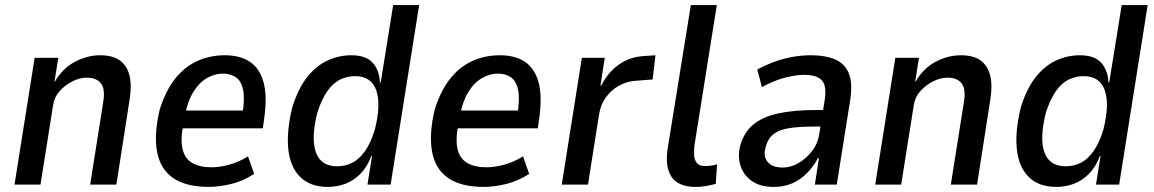

<svg xmlns="http://www.w3.org/2000/svg" viewBox="-20 -725 4531 754"><path d="M37 0 116 -498H209L194 -405H196Q226 -457 274.5 -482.5Q323 -508 373 -508Q423 -508 451 -487.5Q479 -467 488.5 -428.5Q498 -390 489 -334L437 0H334L385 -322Q391 -358 385.5 -378.5Q380 -399 363.5 -409.5Q347 -420 321 -420Q293 -420 264.5 -405.5Q236 -391 215 -368Q194 -345 189 -315L139 0Z M800 9Q711 9 660.5 -25.5Q610 -60 597 -128Q584 -196 607 -294Q630 -368 667 -415Q704 -462 754 -485Q804 -508 863 -508Q921 -508 959.5 -483.5Q998 -459 1014 -405.5Q1030 -352 1018 -263L1012 -221H679L690 -291H950L931 -269Q942 -335 935 -370.5Q928 -406 907 -421Q886 -436 855 -436Q824 -436 793 -418.5Q762 -401 738.5 -362.5Q715 -324 704 -259L700 -237Q688 -176 697 -139Q706 -102 735 -85Q764 -68 811 -68Q841 -68 879 -78Q917 -88 954 -111L978 -42Q933 -13 886 -2Q839 9 800 9Z M1267 9Q1198 9 1158.5 -30.5Q1119 -70 1112 -140.5Q1105 -211 1128 -304Q1151 -378 1186.5 -422.5Q1222 -467 1266.5 -487.5Q1311 -508 1360 -508Q1417 -508 1443.5 -478.5Q1470 -449 1472 -401H1475L1524 -705H1626L1514 0H1423L1441 -112H1438Q1422 -69 1395 -42Q1368 -15 1335.5 -3Q1303 9 1267 9ZM1304 -72Q1336 -72 1363 -85.5Q1390 -99 1413 -131Q1436 -163 1452 -216Q1477 -315 1457.5 -370.5Q1438 -426 1374 -426Q1344 -426 1316 -412.5Q1288 -399 1265.5 -367Q1243 -335 1226 -282Q1201 -182 1220.5 -127Q1240 -72 1304 -72Z M1880 9Q1791 9 1740.5 -25.5Q1690 -60 1677 -128Q1664 -196 1687 -294Q1710 -368 1747 -415Q1784 -462 1834 -485Q1884 -508 1943 -508Q2001 -508 2039.5 -483.5Q2078 -459 2094 -405.5Q2110 -352 2098 -263L2092 -221H1759L1770 -291H2030L2011 -269Q2022 -335 2015 -370.5Q2008 -406 1987 -421Q1966 -436 1935 -436Q1904 -436 1873 -418.5Q1842 -401 1818.5 -362.5Q1795 -324 1784 -259L1780 -237Q1768 -176 1777 -139Q1786 -102 1815 -85Q1844 -68 1891 -68Q1921 -68 1959 -78Q1997 -88 2034 -111L2058 -42Q2013 -13 1966 -2Q1919 9 1880 9Z M2186 0 2265 -498H2355L2338 -389H2341Q2369 -443 2412 -472.5Q2455 -502 2510 -505L2554 -508L2543 -413L2468 -407Q2439 -404 2410 -388Q2381 -372 2360 -343.5Q2339 -315 2333 -278L2289 0Z M2712 9Q2644 9 2617.5 -30Q2591 -69 2602 -142L2693 -705H2795L2707 -153Q2705 -134 2706 -115.5Q2707 -97 2716.5 -85Q2726 -73 2748 -73Q2761 -73 2775 -75Q2789 -77 2796 -80L2791 -3Q2768 3 2750.5 6Q2733 9 2712 9Z M3018 9Q2965 9 2932 -14.5Q2899 -38 2887.5 -76Q2876 -114 2888 -157Q2903 -207 2939 -236.5Q2975 -266 3036 -279.5Q3097 -293 3186 -293H3229L3220 -228H3178Q3120 -228 3080.5 -222Q3041 -216 3018.5 -199Q2996 -182 2987 -148Q2976 -113 2994 -90Q3012 -67 3054 -67Q3085 -67 3115.5 -84.5Q3146 -102 3169.5 -132.5Q3193 -163 3198 -204L3219 -334Q3227 -389 3207 -410Q3187 -431 3138 -431Q3106 -431 3064 -420.5Q3022 -410 2972 -383L2954 -452Q2991 -472 3027 -484.5Q3063 -497 3097.5 -502.5Q3132 -508 3165 -508Q3220 -508 3258 -492.5Q3296 -477 3312.5 -439Q3329 -401 3319 -333L3266 0H3180L3196 -104H3192Q3174 -70 3148.5 -44.5Q3123 -19 3091 -5Q3059 9 3018 9Z M3417 0 3496 -498H3589L3574 -405H3576Q3606 -457 3654.5 -482.5Q3703 -508 3753 -508Q3803 -508 3831 -487.5Q3859 -467 3868.5 -428.5Q3878 -390 3869 -334L3817 0H3714L3765 -322Q3771 -358 3765.5 -378.5Q3760 -399 3743.5 -409.5Q3727 -420 3701 -420Q3673 -420 3644.5 -405.5Q3616 -391 3595 -368Q3574 -345 3569 -315L3519 0Z M4128 9Q4059 9 4019.5 -30.5Q3980 -70 3973 -140.5Q3966 -211 3989 -304Q4012 -378 4047.5 -422.5Q4083 -467 4127.5 -487.5Q4172 -508 4221 -508Q4278 -508 4304.5 -478.5Q4331 -449 4333 -401H4336L4385 -705H4487L4375 0H4284L4302 -112H4299Q4283 -69 4256 -42Q4229 -15 4196.5 -3Q4164 9 4128 9ZM4165 -72Q4197 -72 4224 -85.5Q4251 -99 4274 -131Q4297 -163 4313 -216Q4338 -315 4318.5 -370.5Q4299 -426 4235 -426Q4205 -426 4177 -412.5Q4149 -399 4126.5 -367Q4104 -335 4087 -282Q4062 -182 4081.5 -127Q4101 -72 4165 -72Z"/></svg>

Font: Nunito Sans 7pt Condensed SemiBold
Style: Italic
Weight: 600
Width: 3
Italic angle: -9°
Designer: Vernon Adams
Foundry: Vernon Adams
Version: Version 3.101;gftools[0.9.27]